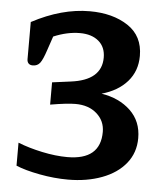

<svg xmlns="http://www.w3.org/2000/svg" viewBox="-51 -741 700 798"><g transform="rotate(5 298.5 -342.5)"><path d="M44 -29V-125Q89 -107 145.5 -95Q202 -83 251 -83Q389 -83 389 -200Q389 -246 355 -276Q321 -306 266 -306Q231 -306 161 -294V-387L237 -397Q366 -413 366 -508Q366 -552 337 -576.5Q308 -601 259 -601Q206 -601 149 -577L130 -521Q116 -478 105 -464Q94 -450 75 -450Q63 -450 57 -456.5Q51 -463 51 -474V-629Q175 -695 292 -695Q388 -695 451.5 -653Q515 -611 515 -528Q515 -465 476.5 -421Q438 -377 370 -358Q445 -346 491.5 -301.5Q538 -257 538 -187Q538 -126 502 -81.5Q466 -37 403 -13.5Q340 10 262 10Q204 10 143 -1.5Q82 -13 44 -29Z"/></g></svg>

Font: Maitree
Style: Bold
Weight: 700
Designer: CadsonDemak Team
Foundry: CadsonDemak
Version: Version 1.002